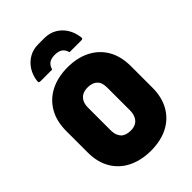

<svg xmlns="http://www.w3.org/2000/svg" viewBox="-277 -1068 1203 1203"><g transform="rotate(-45 325.0 -466.0)"><path d="M326 -720Q412 -720 476.5 -687Q541 -654 576.5 -592.5Q612 -531 612 -443V-253Q612 -168 576.5 -106.5Q541 -45 477 -12.5Q413 20 324 20Q238 19 173.5 -13.5Q109 -46 73.5 -107Q38 -168 38 -253V-443Q38 -531 74.5 -593Q111 -655 175.5 -687.5Q240 -720 326 -720ZM238 -254Q238 -223 245.5 -206Q253 -189 263 -179Q273 -170 289 -164.5Q305 -159 327 -159Q353 -159 372 -169.5Q391 -180 401.5 -201.5Q412 -223 412 -254V-450Q412 -468 409.5 -481.5Q407 -495 402 -504.5Q397 -514 389 -521Q379 -531 363 -536.5Q347 -542 326 -542Q297 -542 277.5 -531Q258 -520 248 -499.5Q238 -479 238 -450ZM248 -778Q222 -778 196.5 -778Q171 -778 145 -778Q135 -778 132.5 -781.5Q130 -785 131 -797Q137 -841 159.5 -876Q182 -911 217.5 -931.5Q253 -952 298 -952H352Q398 -952 433.5 -931.5Q469 -911 491 -876Q513 -841 519 -797Q521 -785 518 -781.5Q515 -778 505 -778Q479 -778 453.5 -778Q428 -778 402 -778Q393 -808 374.5 -820Q356 -832 325 -832Q294 -832 275.5 -820Q257 -808 248 -778Z"/></g></svg>

Font: Recursive Black
Style: Regular
Weight: 900
Version: Version 1.085